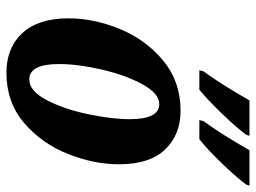

<svg xmlns="http://www.w3.org/2000/svg" viewBox="-122 -684 816 613"><g transform="rotate(90 286.5 -378.0)"><path d="M39 -188Q39 -269 73 -352Q107 -435 174 -490.5Q241 -546 334 -546Q410 -546 457.5 -497Q505 -448 505 -349Q505 -270 472 -186.5Q439 -103 373 -46.5Q307 10 213 10Q133 10 86 -41Q39 -92 39 -188ZM361 -383Q361 -478 313 -478Q279 -478 249.5 -424Q220 -370 202.5 -294Q185 -218 185 -158Q185 -63 234 -63Q271 -63 300 -118.5Q329 -174 345 -250.5Q361 -327 361 -383ZM208 -619Q250 -676 301 -766H414L411 -756Q391 -728 345 -680Q299 -632 267 -606H205ZM367 -619Q409 -676 460 -766H573L570 -756Q550 -728 504 -680Q458 -632 425 -606H364Z"/></g></svg>

Font: Noto Serif CondExtraBold
Style: Italic
Weight: 800
Width: 3
Italic angle: -12°
Designer: Monotype Design Team
Foundry: Monotype Imaging Inc.
Version: Version 1.001